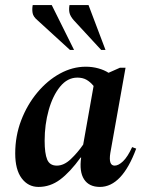

<svg xmlns="http://www.w3.org/2000/svg" viewBox="-20 -727 571 757"><path d="M132 10Q91 10 65.5 -24Q40 -58 40 -122Q40 -191 63.5 -252.5Q87 -314 127 -362Q167 -410 216.5 -437Q266 -464 318 -464Q344 -464 367.5 -457.5Q391 -451 408 -440L453 -460H475L415 -124Q407 -74 432 -74Q447 -74 465 -91Q483 -108 501 -147L517 -141Q461 10 374 10Q331 10 311.5 -20Q292 -50 300 -106H298Q256 -48 217 -19Q178 10 132 10ZM156 -172Q156 -122 166 -98Q176 -74 204 -74Q232 -74 259 -99.5Q286 -125 308 -157L349 -388Q336 -404 321 -412.5Q306 -421 285 -421Q246 -421 217 -385.5Q188 -350 172 -293Q156 -236 156 -172ZM379 -530 271 -647Q257 -663 254 -676.5Q251 -690 254 -707H329L396 -530ZM256 -530 128 -647Q111 -661 108.5 -676Q106 -691 109 -707H184L272 -530Z"/></svg>

Font: Spectral SemiBold
Style: Italic
Weight: 600
Italic angle: -10°
Designer: Jean-Baptiste Levee
Foundry: Production Type
Version: Version 2.001